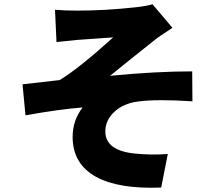

<svg xmlns="http://www.w3.org/2000/svg" viewBox="-20 -819 1040 904"><path d="M239 -773Q286 -769 342 -769Q477 -769 621 -785Q673 -791 698 -799L792 -688Q726 -646 700 -624Q663 -595 596 -541Q526 -484 498 -462Q713 -483 885 -483L886 -342Q718 -353 629 -341Q562 -332 520 -294Q476 -254 476 -200Q476 -110 615 -96Q698 -88 770 -94L739 64Q540 72 433 14Q322 -47 322 -174Q322 -253 369 -313Q262 -305 100 -276L86 -422L261 -442Q353 -498 513 -643L342 -631Q318 -629 246 -621Z"/></svg>

Font: KaiGen Gothic KR Heavy
Style: Heavy
Weight: 900
Designer: Ryoko NISHIZUKA  (kana & ideographs); Paul D. Hunt (Latin, Greek & Cyrillic); Wenlong ZHANG  (bopomofo); Sandoll Communi
Foundry: Adobe Systems Incorporated
Version: Version 1.002 March 28, 2018